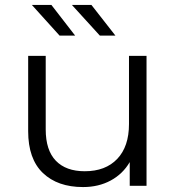

<svg xmlns="http://www.w3.org/2000/svg" viewBox="-20 -752 713 777"><path d="M573 -526V0H505V-96Q477 -48 428 -21.5Q379 5 316 5Q213 5 153.5 -52Q94 -109 94 -221V-526H165V-228Q165 -144 206 -101.5Q247 -59 323 -59Q407 -59 454.5 -109Q502 -159 502 -250V-526ZM109 -732H188L284 -608H221ZM271 -732H350L447 -608H384Z"/></svg>

Font: CMG Sans
Style: Regular
Weight: 400
Designer: Julieta Ulanovsky
Foundry: Julieta Ulanovsky
Version: Version 7.200